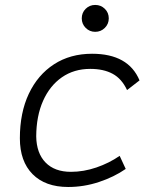

<svg xmlns="http://www.w3.org/2000/svg" viewBox="-20 -744 626 774"><path d="M266.1 -51.3Q316.9 -51.3 368.4 -68.8Q419.9 -86.4 462.4 -115.7L486.8 -63Q439.5 -30.3 378.9 -10.3Q318.4 9.8 254.9 9.8Q162.6 9.8 111.3 -42Q60.1 -93.8 60.1 -186.5Q60.1 -289.6 96.2 -366Q132.3 -442.4 197.8 -484.9Q263.2 -527.3 351.1 -527.3Q497.6 -527.3 542.5 -419.9L492.2 -380.9Q470.7 -426.8 434.1 -446.5Q397.5 -466.3 343.8 -466.3Q278.3 -466.3 229.5 -432.4Q180.7 -398.4 153.6 -337.4Q126.5 -276.4 126 -194.3Q127 -126.5 163.6 -88.9Q200.2 -51.3 266.1 -51.3ZM363.8 -615.7Q341.3 -615.7 325.4 -631.6Q309.6 -647.5 309.6 -669.9Q309.6 -692.9 325.4 -708.5Q341.3 -724.1 363.8 -724.1Q386.7 -724.1 402.6 -708.5Q418.5 -692.9 418.5 -669.9Q418.5 -647.5 402.6 -631.6Q386.7 -615.7 363.8 -615.7Z"/></svg>

Font: Cascadia Code Light
Style: Italic
Weight: 300
Italic angle: -10°
Monospace: yes
Designer: Aaron Bell
Foundry: Saja Typeworks
Version: Version 2404.023; ttfautohint (v1.8.4)